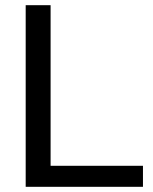

<svg xmlns="http://www.w3.org/2000/svg" viewBox="-20 -720 591 740"><path d="M79 0H531V-81H175V-700H79Z"/></svg>

Font: Arthouse Owned Medium
Style: Regular
Weight: 500
Designer: Jeremy Tribby
Foundry: Tribby Type
Version: Version 1.000;PS 001.000;hotconv 1.0.88;makeotf.lib2.5.64775